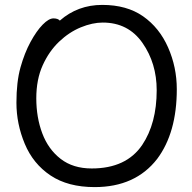

<svg xmlns="http://www.w3.org/2000/svg" viewBox="-20 -739 785 783"><path d="M354 -52Q495 -52 560 -148Q619 -236 619 -371Q619 -481 561 -564Q503 -647 399 -647Q357 -647 309.5 -627.5Q262 -608 221 -569Q180 -530 154 -472.5Q128 -415 128 -338Q128 -260 152.5 -195Q177 -130 227.5 -91Q278 -52 354 -52ZM366 24Q257 24 186 -23.5Q115 -71 81 -152.5Q47 -234 47 -320Q47 -405 63.5 -464Q80 -523 104.5 -568Q129 -613 154 -638.5Q179 -664 198 -664Q216 -664 224 -655Q297 -719 397 -719Q497 -719 563.5 -672.5Q630 -626 665.5 -545.5Q701 -465 701 -375Q701 -198 621 -91Q532 24 366 24Z"/></svg>

Font: ToneOZ-Pinyin-WenKai-Medium
Style: Medium
Weight: 700
Designer: Fontworks Inc.
Foundry: ToneOZ
Version: Version 0.240331